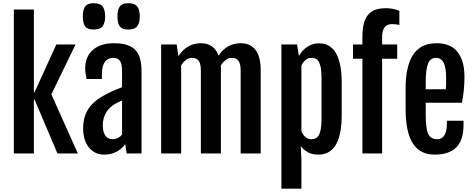

<svg xmlns="http://www.w3.org/2000/svg" viewBox="-20 -947 2928 1185"><path d="M65.4 -888.2V0H189V-333.5H192.9L334.5 0H460.4L296.9 -364.7L446.3 -672.4H327.6L192.9 -377H189V-888.2Z M623 7.3C651.7 7.3 677.2 1.3 699.5 -10.7C721.8 -22.8 739.6 -38.4 752.9 -57.6L761.7 0H853.5V-503.4C853.5 -533 850.8 -558.9 845.5 -581.1C840.1 -603.2 830.8 -621.6 817.6 -636.2C804.4 -650.9 786.8 -661.9 764.6 -669.2C742.5 -676.5 714.7 -680.2 681.2 -680.2C655.4 -680.2 631.8 -676.8 610.4 -670.2C588.9 -663.5 570.4 -653.6 554.9 -640.6C539.5 -627.6 527.4 -611.5 518.8 -592.3C510.2 -573.1 505.9 -550.9 505.9 -525.9C505.9 -515.5 506.6 -505 508.1 -494.4C509.5 -483.8 511.7 -472.2 514.6 -459.5H608.9V-488.8C608.9 -508 610.8 -524.1 614.5 -537.1C618.2 -550.1 623.3 -560.5 629.6 -568.4C636 -576.2 643.3 -581.7 651.6 -585C659.9 -588.2 668.5 -589.8 677.2 -589.8C690.3 -589.8 700.5 -587.5 708 -582.8C715.5 -578 721.1 -571.5 724.9 -563.2C728.6 -554.9 731 -545.2 731.9 -533.9C732.9 -522.7 733.4 -510.6 733.4 -497.6V-408.7L692.1 -392.3C676.7 -386 662.8 -379.7 650.4 -373.5C624.7 -360.8 602.1 -347.4 582.5 -333.3C563 -319.1 546.6 -303.4 533.4 -286.1C520.3 -268.9 510.3 -249.5 503.4 -228C496.6 -206.5 493.2 -182 493.2 -154.3C493.2 -131.2 496 -109.8 501.7 -90.1C507.4 -70.4 515.8 -53.4 526.9 -39.1C537.9 -24.7 551.5 -13.4 567.6 -5.1C583.7 3.2 602.2 7.3 623 7.3ZM677.7 -87.9C655.6 -87.9 639.5 -95.7 629.4 -111.3C619.3 -127 614.3 -147.6 614.3 -173.3C614.3 -189.9 616.3 -205 620.4 -218.5C624.4 -232 629.8 -244.1 636.5 -254.9C643.1 -265.6 650.7 -274.9 659.2 -282.7C667.6 -290.5 676.3 -297.2 685.1 -302.7C694.5 -308.6 703.3 -313.3 711.4 -316.9C719.6 -320.5 726.9 -323.6 733.4 -326.2V-115.7C726.6 -107.9 718.2 -101.3 708.3 -95.9C698.3 -90.6 688.2 -87.9 677.7 -87.9ZM771.5 -764.6C798.2 -764.6 816.7 -771.6 827.1 -785.4C837.6 -799.2 842.8 -818.7 842.8 -843.8C842.8 -872.4 837.6 -893.5 827.1 -907C816.7 -920.5 798.2 -927.2 771.5 -927.2C758.5 -927.2 747.7 -925.5 739.3 -922.1C730.8 -918.7 724 -913.5 719 -906.5C713.9 -899.5 710.4 -890.8 708.3 -880.4C706.1 -870 705.1 -857.7 705.1 -843.8C705.1 -817.4 709.8 -797.6 719.2 -784.4C728.7 -771.2 746.1 -764.6 771.5 -764.6ZM558.1 -764.6C584.8 -764.6 603.3 -771.6 613.5 -785.4C623.8 -799.2 628.9 -818.7 628.9 -843.8C628.9 -872.4 623.8 -893.5 613.5 -907C603.3 -920.5 584.8 -927.2 558.1 -927.2C545.1 -927.2 534.3 -925.5 525.6 -922.1C517 -918.7 510.2 -913.5 505.1 -906.5C500.1 -899.5 496.5 -890.8 494.4 -880.4C492.3 -870 491.2 -857.7 491.2 -843.8C491.2 -817.4 496 -797.6 505.6 -784.4C515.2 -771.2 532.7 -764.6 558.1 -764.6Z M974.6 -672.4V0H1098.1V-543.9C1107.3 -558.3 1117.5 -569.5 1128.9 -577.6C1140.3 -585.8 1151.5 -589.8 1162.6 -589.8C1172.7 -589.8 1181.3 -588.5 1188.5 -585.7C1195.6 -582.9 1201.5 -578.5 1206.1 -572.3C1210.6 -566.1 1214 -557.9 1216.3 -547.9C1218.6 -537.8 1219.7 -525.4 1219.7 -510.7V0H1343.3V-525.4V-534.2C1343.3 -537.1 1343.1 -540 1342.8 -543C1352.2 -557.6 1362.6 -569.1 1374 -577.4C1385.4 -585.7 1396.8 -589.8 1408.2 -589.8C1418.3 -589.8 1426.9 -588.5 1434.1 -585.7C1441.2 -582.9 1447.1 -578.5 1451.7 -572.3C1456.2 -566.1 1459.6 -557.9 1461.9 -547.9C1464.2 -537.8 1465.3 -525.4 1465.3 -510.7V0H1588.9V-515.1C1588.9 -570.1 1578.2 -611.4 1556.9 -638.9C1535.6 -666.4 1505.4 -680.2 1466.3 -680.2C1453.9 -680.2 1441.7 -679 1429.7 -676.5C1417.6 -674.1 1405.8 -669.9 1394 -664.1C1382.3 -658.2 1371 -650.4 1360.1 -640.6C1349.2 -630.9 1338.9 -618.7 1329.1 -604C1319.7 -629.4 1305.8 -648.4 1287.6 -661.1C1269.4 -673.8 1247.1 -680.2 1220.7 -680.2C1208.3 -680.2 1195.9 -678.9 1183.3 -676.3C1170.8 -673.7 1158.6 -669.3 1146.7 -663.1C1134.8 -656.9 1123.4 -648.7 1112.3 -638.4C1101.2 -628.2 1090.8 -615.4 1081.1 -600.1V-600.6L1070.3 -672.4Z M1840.3 38.1 1836.4 -44.4C1847.5 -30.1 1861.7 -17.9 1879.2 -7.8C1896.6 2.3 1918.3 7.3 1944.3 7.3C1951.8 7.3 1960.6 6.6 1970.7 5.1C1980.8 3.7 1991.2 0.3 2002 -4.9C2012.7 -10.1 2023.3 -17.9 2033.7 -28.3C2044.1 -38.7 2053.4 -52.9 2061.5 -70.8C2069.7 -88.7 2076.3 -111 2081.3 -137.7C2086.3 -164.4 2088.9 -196.8 2088.9 -234.9V-438.5C2088.9 -476.6 2086.3 -509 2081.3 -535.6C2076.3 -562.3 2069.7 -584.6 2061.8 -602.5C2053.8 -620.4 2044.7 -634.5 2034.4 -644.8C2024.2 -655 2013.9 -662.8 2003.7 -668C1993.4 -673.2 1983.5 -676.4 1973.9 -677.7C1964.3 -679 1956.1 -679.7 1949.2 -679.7C1933.3 -679.7 1918.9 -677.3 1906 -672.6C1893.1 -667.9 1881.6 -661.9 1871.3 -654.5C1861.1 -647.2 1852.1 -638.8 1844.5 -629.4C1836.8 -620 1830.2 -610.7 1824.7 -601.6L1813.5 -672.4H1716.8V217.3H1840.3ZM1840.3 -137.2V-543.5C1846.5 -555.8 1854.6 -566.7 1864.5 -575.9C1874.4 -585.2 1887.2 -589.8 1902.8 -589.8C1911.9 -589.8 1920.2 -588.2 1927.7 -585C1935.2 -581.7 1941.7 -575.5 1947 -566.4C1952.4 -557.3 1956.6 -544.8 1959.7 -529.1C1962.8 -513.3 1964.4 -492.8 1964.4 -467.8V-210.4C1964.4 -185.4 1962.8 -164.9 1959.7 -148.9C1956.6 -133 1952.3 -120.5 1946.8 -111.6C1941.2 -102.6 1934.7 -96.4 1927.2 -93C1919.8 -89.6 1911.5 -87.9 1902.3 -87.9C1893.9 -87.9 1886.5 -89.3 1880.1 -92C1873.8 -94.8 1868.1 -98.5 1863 -103C1858 -107.6 1853.6 -112.8 1849.9 -118.7C1846.1 -124.5 1842.9 -130.7 1840.3 -137.2Z M2216.8 -584.5V0H2338.4V-584.5H2431.6V-672.4H2338.4V-720.7C2338.4 -735.4 2340 -747.6 2343.3 -757.6C2346.5 -767.5 2350.9 -775.5 2356.4 -781.5C2362 -787.5 2368.4 -791.8 2375.7 -794.4C2383.1 -797 2390.8 -798.3 2398.9 -798.3C2415.9 -798.3 2431.2 -796.5 2444.8 -793V-879.9C2439.3 -882.8 2433 -885.3 2426 -887.2C2419 -889.2 2411.9 -890.9 2404.5 -892.3C2397.2 -893.8 2389.9 -894.9 2382.6 -895.5C2375.2 -896.2 2368.7 -896.5 2362.8 -896.5C2342.3 -896.5 2323.2 -894.2 2305.4 -889.6C2287.7 -885.1 2272.2 -876.4 2259 -863.5C2245.8 -850.7 2235.5 -832.8 2228 -809.8C2220.5 -786.9 2216.8 -757.2 2216.8 -720.7V-672.4H2158.7V-584.5Z M2663.1 7.3C2720.7 7.3 2764.7 -7.2 2795.2 -36.4C2825.6 -65.5 2840.8 -112 2840.8 -175.8V-201.7H2737.8V-180.7C2737.8 -163.1 2736.2 -148.4 2732.9 -136.5C2729.7 -124.6 2725.3 -115.1 2720 -107.9C2714.6 -100.7 2708.3 -95.6 2701.2 -92.5C2694 -89.4 2686.7 -87.9 2679.2 -87.9C2665.2 -87.9 2653.6 -90.6 2644.3 -95.9C2635 -101.3 2627.7 -110.1 2622.3 -122.3C2616.9 -134.5 2613.1 -150.6 2610.8 -170.7C2608.6 -190.7 2607.4 -215.3 2607.4 -244.6V-313H2830.6C2832.8 -323.7 2835 -335.4 2837.2 -348.1C2839.3 -360.8 2841 -373.9 2842.3 -387.5C2843.6 -401 2844.6 -414.7 2845.5 -428.7C2846.3 -442.7 2846.7 -456.5 2846.7 -470.2C2846.7 -510.6 2842 -544.3 2832.8 -571.3C2823.5 -598.3 2811 -619.9 2795.4 -636C2779.8 -652.1 2761.7 -663.5 2741.2 -670.2C2720.7 -676.8 2699.4 -680.2 2677.2 -680.2C2665.2 -680.2 2652.1 -679.3 2637.9 -677.5C2623.8 -675.7 2609.5 -671.6 2595.2 -665.3C2580.9 -658.9 2567 -649.7 2553.5 -637.7C2540 -625.7 2528.1 -609.3 2517.8 -588.6C2507.6 -568 2499.3 -542.4 2492.9 -512C2486.6 -481.5 2483.4 -445 2483.4 -402.3V-275.4C2483.4 -225.3 2487.3 -182.4 2495.1 -146.7C2502.9 -111.1 2514.5 -81.9 2529.8 -59.1C2545.1 -36.3 2563.9 -19.5 2586.2 -8.8C2608.5 2 2634.1 7.3 2663.1 7.3ZM2731.4 -396H2607.4V-437C2607.4 -466 2608.7 -490.2 2611.3 -509.8C2613.9 -529.3 2617.8 -545 2623 -556.9C2628.3 -568.8 2634.9 -577.2 2643.1 -582.3C2651.2 -587.3 2660.6 -589.8 2671.4 -589.8C2691.9 -589.8 2707.4 -580.1 2717.8 -560.5C2728.2 -541 2733.4 -509.1 2733.4 -464.8V-448.5C2733.4 -442.1 2733.3 -435.7 2733.2 -429.2C2733 -422.7 2732.7 -416.4 2732.4 -410.4C2732.1 -404.4 2731.8 -399.6 2731.4 -396Z"/></svg>

Font: Fjalla One
Style: Regular
Weight: 400
Designer: Irina Smirnova
Foundry: Irina Smirnova
Version: Version 1.001